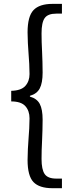

<svg xmlns="http://www.w3.org/2000/svg" viewBox="-20 -811 376 1000"><path d="M123.6 22Q123.6 -4.4 125.2 -34.3Q126.8 -64.2 128.8 -91.2Q130.8 -116.2 132.3 -142.5Q133.8 -168.8 133.8 -194.8Q133.8 -233.8 112 -258.2Q90.2 -282.6 38.4 -282.8V-338Q90.2 -339.2 112 -363.6Q133.8 -388 133.8 -425.2Q133.8 -452 132.3 -478.3Q130.8 -504.6 128.8 -530.4Q126.8 -556.6 125.2 -586.1Q123.6 -615.6 123.6 -641.8Q123.6 -725.8 154.5 -758.3Q185.4 -790.8 253.2 -790.8H302.6V-740H273Q229.2 -740 212.8 -716.9Q196.4 -693.8 196.4 -637.4Q196.4 -592.4 199.2 -541.2Q200.2 -515.8 201.1 -489.2Q202 -462.6 202 -433.4Q202 -379 187.1 -350.6Q172.2 -322.2 135.8 -312V-307.8Q172.2 -297.8 187.1 -269.8Q202 -241.8 202 -187.2Q202 -159 201.1 -132.2Q200.2 -105.4 199.2 -80Q196.4 -29.2 196.4 16.6Q196.4 72.2 212.8 95.7Q229.2 119.2 273 119.2H302.6V169.2H253.2Q184.8 169.2 154.2 137.1Q123.6 105 123.6 22Z"/></svg>

Font: 寒蝉端黑体 Light
Style: Regular
Weight: 300
Designer: ChillDuanSans {Warren2060}; 
Source Han Sans {Ryoko NISHIZUKA 西塚涼子 (kana, bopomofo & ideographs); Paul D. Hunt (Latin, G
Foundry: ChillType&Adobe
Version: Version 1.300;Glyphs 3.3 (3306)